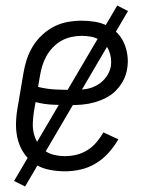

<svg xmlns="http://www.w3.org/2000/svg" viewBox="-20 -613 540 696"><path d="M216 8Q187 8 159 2.5Q131 -3 108 -17.5Q85 -32 69 -54.5Q53 -77 45.5 -103.5Q38 -130 38 -159.5Q38 -189 43 -218L65 -348Q69 -373 77 -397.5Q85 -422 99 -445Q113 -468 133 -486.5Q153 -505 176.5 -517Q200 -529 226 -533.5Q252 -538 277 -538Q301 -538 324.5 -534Q348 -530 368.5 -520Q389 -510 405 -493.5Q421 -477 430 -456Q439 -435 442 -411.5Q445 -388 441 -364Q438 -343 427.5 -322.5Q417 -302 401 -285.5Q385 -269 364.5 -258.5Q344 -248 322.5 -242Q301 -236 279.5 -234Q258 -232 237 -232Q204 -232 171.5 -233.5Q139 -235 109 -243L103 -209Q100 -189 99 -168.5Q98 -148 102.5 -129.5Q107 -111 117 -94.5Q127 -78 142 -67Q157 -56 176.5 -51.5Q196 -47 216 -47Q236 -47 257 -52Q278 -57 296.5 -68.5Q315 -80 329.5 -97Q344 -114 355 -133L409 -108Q394 -82 373.5 -59Q353 -36 327 -20.5Q301 -5 272.5 1.5Q244 8 216 8ZM252 -287Q273 -287 293.5 -290.5Q314 -294 333 -305Q352 -316 365 -334Q378 -352 382 -373Q384 -388 382 -403Q380 -418 374 -431.5Q368 -445 358 -455Q348 -465 335 -471.5Q322 -478 307 -480.5Q292 -483 276 -483Q258 -483 239 -479Q220 -475 203 -465.5Q186 -456 172 -441.5Q158 -427 148.5 -410Q139 -393 133.5 -375Q128 -357 125 -339L118 -298Q150 -290 184 -288.5Q218 -287 252 -287ZM71 63 31 43 405 -593 444 -573Z"/></svg>

Font: Iosevka Slab Light
Style: Italic
Weight: 300
Italic angle: -9°
Monospace: yes
Designer: Belleve Invis
Foundry: Belleve Invis
Version: Version 11.1.1; ttfautohint (v1.8.3)